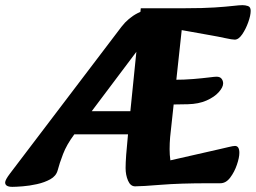

<svg xmlns="http://www.w3.org/2000/svg" viewBox="-45 -712 994 746"><path d="M3 14Q-25 14 -25 -3Q-25 -13 -6 -38L427 -608Q453 -642 490 -661Q527 -680 583 -680L543 -588L243 -189Q214 -150 200 -113.5Q186 -77 179 -50Q173 -28 150.5 -15.5Q128 -3 98.5 3.5Q69 10 42.5 12Q16 14 3 14ZM224 -190V-280H573V-190ZM480 12Q462 12 452.5 -10Q443 -32 443 -59Q443 -98 452 -186L502 -680H676Q744 -680 789 -683Q834 -686 860 -689Q886 -692 897 -692Q908 -692 918.5 -688.5Q929 -685 929 -670Q929 -652 919.5 -625.5Q910 -599 896 -578.5Q882 -558 867 -558Q857 -558 829.5 -564Q802 -570 773 -575L661 -595L616 -179Q614 -155 614 -132.5Q614 -110 617 -89L806 -132Q824 -136 842.5 -140.5Q861 -145 868 -145Q885 -145 885 -118Q885 -100 875.5 -72Q866 -44 849.5 -22Q833 0 811 0H766Q654 0 580 6Q506 12 480 12ZM567 -305 580 -402H628Q671 -402 706.5 -405Q742 -408 766 -411Q790 -414 796 -414Q810 -414 816 -406Q822 -398 822 -388Q822 -373 805 -354Q788 -335 757.5 -321.5Q727 -308 685 -307Z"/></svg>

Font: Alkatra
Style: Regular
Weight: 400
Designer: Suman Bhandary
Version: Version 1.100;gftools[0.9.22]